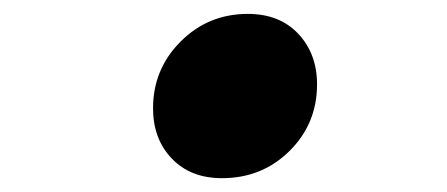

<svg xmlns="http://www.w3.org/2000/svg" viewBox="-20 -243 640 275"><path d="M297.9 12.2Q252.9 12.2 226.1 -15.9Q199.2 -43.9 199.2 -87.9Q199.2 -144 238.8 -183.6Q278.3 -223.1 335 -223.1Q380.4 -223.1 407.2 -194.6Q434.1 -166 434.1 -122.1Q434.1 -65.9 394.8 -26.9Q355.5 12.2 297.9 12.2Z"/></svg>

Font: Office Code Pro Bold Italic
Style: Regular
Weight: 700
Italic angle: -9°
Designer: Nathan Rutzky & Paul D. Hunt
Foundry: Adobe Systems Incorporated
Version: Version 1.004;PS 001.004;hotconv 1.0.70;makeotf.lib2.5.58329